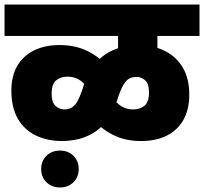

<svg xmlns="http://www.w3.org/2000/svg" viewBox="-20 -642 897 844"><path d="M0 -484V-622H857V-484H672V-399H499V-484ZM401 -216Q367 -260 340.5 -282.5Q314 -305 276 -305Q247 -305 227 -289Q207 -273 207 -229Q207 -192 224 -176.5Q241 -161 261 -161Q282 -161 296 -169.5Q310 -178 320.5 -197Q331 -216 341 -245L349 -269Q368 -326 397 -360.5Q426 -395 459.5 -413Q493 -431 526.5 -437Q560 -443 589 -443Q655 -443 705 -418Q755 -393 783.5 -345Q812 -297 812 -226Q812 -161 786.5 -115.5Q761 -70 713.5 -46Q666 -22 600 -22Q531 -22 477 -49Q423 -76 369 -135L441 -249Q476 -205 502.5 -183Q529 -161 566 -161Q595 -161 615 -177Q635 -193 635 -236Q635 -274 618 -289Q601 -304 581 -304Q550 -304 533 -284Q516 -264 501 -220L493 -196Q474 -140 445 -105.5Q416 -71 382.5 -53Q349 -35 315.5 -28.5Q282 -22 253 -22Q188 -22 137.5 -46.5Q87 -71 58.5 -120Q30 -169 30 -244Q30 -307 55.5 -351.5Q81 -396 129 -420Q177 -444 242 -444Q311 -444 365 -417.5Q419 -391 473 -332ZM161 101Q161 66 184 43Q207 20 244 20Q280 20 303 43Q326 66 326 101Q326 136 303 159Q280 182 244 182Q207 182 184 159Q161 136 161 101Z"/></svg>

Font: Noto Sans Devanagari Black
Style: Regular
Weight: 900
Version: Version 2.003